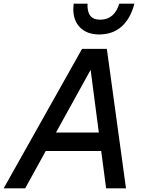

<svg xmlns="http://www.w3.org/2000/svg" viewBox="-54 -1033 793 1053"><path d="M396 -765H532L637 0H528L501 -205H197L84 0H-34ZM488 -306 443 -650 253 -306ZM490 -844Q424 -844 386 -881.5Q348 -919 348 -983Q348 -993 350 -1013H426Q424 -969 441 -947Q458 -925 496 -925Q534 -925 560.5 -947Q587 -969 600 -1013H683Q662 -931 613 -887.5Q564 -844 490 -844Z"/></svg>

Font: Application Medium
Style: Italic
Weight: 500
Italic angle: -12°
Designer: Wei Huang
Foundry: Wei Huang
Version: Version 0.012